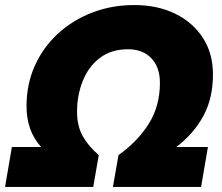

<svg xmlns="http://www.w3.org/2000/svg" viewBox="-47 -740 879 760"><path d="M484 -720Q577 -720 647 -685.5Q717 -651 756.5 -589.5Q796 -528 796 -446Q796 -351 758 -281Q720 -211 651 -158H776L749 0H400L422 -126Q499 -181 542.5 -251Q586 -321 586 -412Q586 -474 552 -509.5Q518 -545 460 -545Q393 -545 348 -510.5Q303 -476 280.5 -419.5Q258 -363 258 -298Q258 -241 280.5 -201Q303 -161 344 -126L322 0H-27L0 -158H116Q86 -191 72 -231.5Q58 -272 58 -320Q58 -406 90.5 -479Q123 -552 181.5 -606Q240 -660 317.5 -690Q395 -720 484 -720Z"/></svg>

Font: Livvic Black
Style: Italic
Weight: 900
Italic angle: -10°
Designer: Jacques Le Bailly, Baron von Fonthausen
Version: Version 1.001; ttfautohint (v1.8.2)